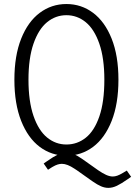

<svg xmlns="http://www.w3.org/2000/svg" viewBox="-20 -762 672 954"><path d="M443.5 141.5 437.5 137.5 362 84Q355.5 79 349 75.5Q332.5 64.5 316.8 58.2Q301 52 287.5 52Q277.5 52 266.2 55.5Q255 59 241.5 67L236.5 70L218.5 81.5L197 50.5L213.5 39Q245.5 16.5 267.5 6Q289.5 -4.5 310 -4.5Q328 -4.5 345.5 3Q363 10.5 383.5 24.5L391 29.5L466.5 83L469.5 85Q489 98.5 507 106.8Q525 115 540.5 115Q551 115 563 110.8Q575 106.5 590 97.5L610 85.5L631.5 116.5L615 128Q583 150.5 561 161Q539 171.5 518.5 171.5Q500 171.5 481.8 163.5Q463.5 155.5 443.5 141.5ZM51.5 -366Q51.5 -485 85.2 -569.8Q119 -654.5 177.5 -698.2Q236 -742 310 -742Q384 -742 442.5 -698.2Q501 -654.5 534.8 -569.8Q568.5 -485 568.5 -366Q568.5 -246.5 534.8 -161.2Q501 -76 442.5 -32.2Q384 11.5 310 11.5Q236 11.5 177.5 -32.2Q119 -76 85.2 -161.2Q51.5 -246.5 51.5 -366ZM498.5 -366Q498.5 -473 473.5 -545Q448.5 -617 406 -651.8Q363.5 -686.5 310 -686.5Q256.5 -686.5 214 -651.8Q171.5 -617 146.5 -545Q121.5 -473 121.5 -366Q121.5 -258.5 146.5 -186Q171.5 -113.5 214 -78.8Q256.5 -44 310 -44Q364 -44 406.5 -78Q449 -112 473.8 -184Q498.5 -256 498.5 -366Z"/></svg>

Font: Monaspace Xenon Var
Style: Regular
Weight: 400
Designer: Riley Cran and the Lettermatic Team
Version: Version 1.000 (Monaspace Xenon Var)